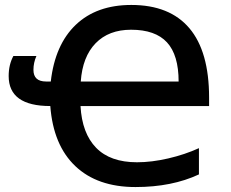

<svg xmlns="http://www.w3.org/2000/svg" viewBox="-20 -745 933 775"><path d="M305 -317H824V-351Q824 -537 744.5 -631Q665 -725 510 -725Q370 -725 286 -645Q202 -565 185 -416H166Q115 -416 115 -463Q115 -492 127 -519H34Q15 -484 15 -438Q15 -317 183 -317Q195 -159 284 -74.5Q373 10 527 10Q674 10 783 -41V-147Q726 -121 659 -105.5Q592 -90 533 -90Q425 -90 368 -148.5Q311 -207 305 -317ZM701 -416H306Q313 -516 366 -570.5Q419 -625 509 -625Q607 -625 654 -574Q701 -523 701 -416Z"/></svg>

Font: OpenSansMMV
Style: Semibold
Weight: 600
Designer: Steve Matteson
Foundry: Ascender Corporation
Version: Version 6.000